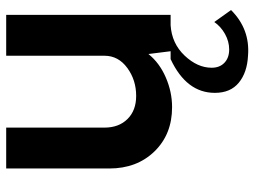

<svg xmlns="http://www.w3.org/2000/svg" viewBox="-124 -466 849 642"><g transform="rotate(-90 301.0 -145.5)"><path d="M547.9 146 587.9 202.1Q523.9 266.1 435.1 258.8Q378.9 255.9 345 228Q311 200.2 311 147.9Q311 52.7 423.8 0H450.2L440.9 -74.2Q411.1 -37.1 362.5 -16.1Q314 4.9 263.2 4.9Q172.4 4.9 115.2 -54Q58.1 -112.8 58.1 -205.1V-549.8H194.8V-221.2Q194.8 -173.3 223.4 -144.3Q252 -115.2 300.8 -115.2Q354 -115.2 394.5 -145Q435.1 -174.8 435.1 -221.2V-549.8H571.8V0H537.1Q476.1 3.9 435.5 46.9Q395 89.8 395 137.2Q395 164.1 411.6 179.9Q428.2 195.8 456.1 195.8Q482.9 195.8 507.8 181.9Q532.7 168 547.9 146Z"/></g></svg>

Font: Oakes Grotesk
Style: SemiBold
Weight: 600
Designer: Samuel Oakes
Foundry: Samuel Oakes
Version: Version 1.0 | wf-rip DC20170320